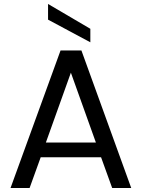

<svg xmlns="http://www.w3.org/2000/svg" viewBox="-20 -947 714 967"><path d="M489 -155H185L129 0H33L285 -693H390L641 0H545ZM463 -229 337 -581 211 -229ZM435 -802V-734L222 -848V-927Z"/></svg>

Font: Poppins A&M
Style: Regular-A&M
Weight: 400
Designer: Ninad Kale (Devanagari), Jonny Pinhorn (Latin)
Foundry: Indian Type Foundry
Version: 4.004